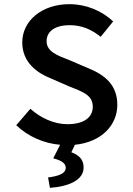

<svg xmlns="http://www.w3.org/2000/svg" viewBox="-20 -686 639 923"><path d="M316 -396C257 -419 204 -437 204 -488C204 -536 246 -565 314 -565C374 -565 420 -544 464 -509L524 -583C470 -634 394 -666 314 -666C181 -666 87 -586 87 -482C87 -386 158 -335 227 -308L316 -269C381 -244 426 -227 426 -173C426 -122 384 -89 304 -89C240 -89 175 -119 126 -163L58 -84C115 -30 189 3 269 10L236 75C278 86 296 100 296 121C296 148 261 161 211 167L220 217C306 211 382 182 382 119C382 78 356 58 323 46L340 10C469 -3 544 -85 544 -182C544 -277 485 -326 402 -359Z"/></svg>

Font: Source Code Pro Semibold
Style: Regular
Weight: 600
Monospace: yes
Designer: Paul D. Hunt
Foundry: Adobe Systems Incorporated
Version: Version 1.017;PS 1.000;hotconv 1.0.70;makeotf.lib2.5.5900